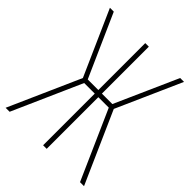

<svg xmlns="http://www.w3.org/2000/svg" viewBox="-200 -831 949 949"><g transform="rotate(45 274.0 -357.0)"><path d="M0 0 166 -374 15 -714H42L188 -386H262V-714H287V-386H360L506 -714H533L382 -374L548 0H520L360 -361H287V0H262V-361H188L28 0Z"/></g></svg>

Font: Noto Sans ExtraCondensed Thin
Style: Regular
Weight: 100
Width: 2
Designer: Monotype Design Team
Foundry: Monotype Imaging Inc.
Version: Version 2.013; ttfautohint (v1.8.4.7-5d5b)